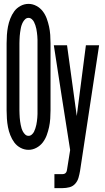

<svg xmlns="http://www.w3.org/2000/svg" viewBox="-20 -763 540 988"><path d="M127 8Q148 8 167.5 -2.5Q187 -13 200 -30Q213 -47 220.5 -67.5Q228 -88 232.5 -109Q237 -130 238.5 -152Q240 -174 240 -195V-540Q240 -562 238.5 -583.5Q237 -605 232.5 -626Q228 -647 220.5 -667.5Q213 -688 200 -705Q187 -722 167.5 -732.5Q148 -743 127 -743Q105 -743 85.5 -732.5Q66 -722 53.5 -705Q41 -688 33 -667.5Q25 -647 21 -626Q17 -605 15.5 -583.5Q14 -562 14 -540V-195Q14 -174 15.5 -152Q17 -130 21 -109Q25 -88 33 -67.5Q41 -47 53.5 -30Q66 -13 85.5 -2.5Q105 8 127 8ZM260 205H302Q320 205 337.5 200.5Q355 196 367 182.5Q379 169 384 151.5Q389 134 392 116L490 -530H422L375 -166L325 -530H257L297 -271L341 9L326 103Q326 103 326 103Q326 103 326 103Q325 109 324 114.5Q323 120 320 124.5Q317 129 312 131Q307 133 302 133H260ZM127 -64Q117 -64 110 -70.5Q103 -77 98.5 -85Q94 -93 91 -102.5Q88 -112 86.5 -121Q85 -130 83.5 -139Q82 -148 81.5 -157.5Q81 -167 80.5 -176.5Q80 -186 80 -195V-540Q80 -549 80.5 -558.5Q81 -568 81.5 -577.5Q82 -587 83.5 -596Q85 -605 86.5 -614.5Q88 -624 91 -633Q94 -642 98.5 -650Q103 -658 110 -664.5Q117 -671 127 -671Q136 -671 143.5 -664.5Q151 -658 155 -650Q159 -642 162 -633Q165 -624 167 -614.5Q169 -605 170 -596Q171 -587 172 -577.5Q173 -568 173 -558.5Q173 -549 173 -540V-195Q173 -186 173 -176.5Q173 -167 172 -157.5Q171 -148 170 -139Q169 -130 167 -121Q165 -112 162 -102.5Q159 -93 155 -85Q151 -77 143.5 -70.5Q136 -64 127 -64Z"/></svg>

Font: Iosevka SS09
Style: Regular
Weight: 400
Monospace: yes
Designer: Belleve Invis
Foundry: Belleve Invis
Version: Version 5.2.1; ttfautohint (v1.8.3)